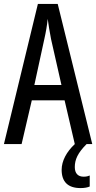

<svg xmlns="http://www.w3.org/2000/svg" viewBox="-20 -827 490 978"><path d="M361 -93C319 -54 294 -7 294 38C294 99 326 131 390 131C410 131 426 128 437 123V67C430 70 421 73 406 73C377 73 361 56 361 24C361 -14 376 -48 421 -93H450L274 -807H173L0 -93H90L142 -316H309ZM240 -628 293 -394H155L206 -629C214 -664 220 -700 223 -731C227 -700 233 -665 240 -628Z"/></svg>

Font: Noto Sans Kannada UI ExtraCondensed
Style: Regular
Weight: 400
Width: 2
Designer: Jelle Bosma - Monotype Design Team
Foundry: Monotype Imaging Inc.
Version: Version 2.005